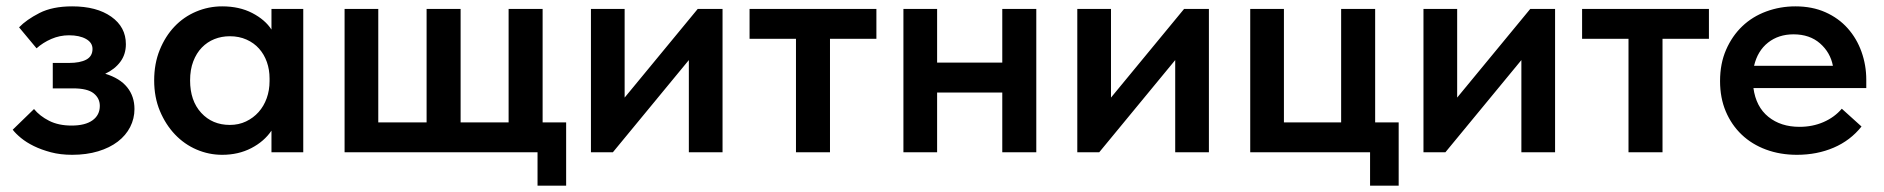

<svg xmlns="http://www.w3.org/2000/svg" viewBox="-20 -479 5926 604"><path d="M207 8Q170 8 140 0Q110 -8 86.5 -19.5Q63 -31 46 -45Q29 -59 20 -71L87 -136Q105 -114 134.5 -99Q164 -84 205 -84Q248 -84 271 -100.5Q294 -117 294 -146Q294 -170 274.5 -185.5Q255 -201 210 -201H146V-281H197Q232 -281 251.5 -291.5Q271 -302 271 -325Q271 -345 250.5 -356.5Q230 -368 197 -368Q168 -368 141.5 -356.5Q115 -345 95 -327L40 -393Q63 -417 104 -438Q145 -459 207 -459Q284 -459 330 -426.5Q376 -394 376 -340Q376 -308 358.5 -284.5Q341 -261 311 -247Q357 -233 380 -204.5Q403 -176 403 -136Q403 -106 389.5 -79.5Q376 -53 350.5 -33.5Q325 -14 288.5 -3Q252 8 207 8Z M679 8Q637 8 598.5 -8.5Q560 -25 530.5 -56Q501 -87 483 -130Q465 -173 465 -226Q465 -279 482.5 -322Q500 -365 529 -395.5Q558 -426 597 -442.5Q636 -459 679 -459Q733 -459 773.5 -438Q814 -417 834 -386V-451H934V0H834V-68Q811 -34 770.5 -13Q730 8 679 8ZM703 -86Q731 -86 754 -97Q777 -108 793.5 -126.5Q810 -145 819 -170Q828 -195 828 -224V-232Q828 -260 819.5 -284Q811 -308 795 -326Q779 -344 755.5 -354.5Q732 -365 703 -365Q677 -365 654.5 -356Q632 -347 615 -329.5Q598 -312 588 -286Q578 -260 578 -226Q578 -162 613 -124Q648 -86 703 -86Z M1671 0H1064V-451H1170V-94H1322V-451H1429V-94H1580V-451H1687V-94H1761V105H1671Z M1839 -451H1945V-172L2175 -451H2253V0H2147V-290L1908 0H1839Z M2484 -357H2338V-451H2737V-357H2591V0H2484Z M3133 -188H2928V0H2822V-451H2928V-282H3133V-451H3240V0H3133Z M3369 -451H3475V-172L3705 -451H3783V0H3677V-290L3438 0H3369Z M4290 0H3913V-451H4019V-94H4199V-451H4306V-94H4380V105H4290Z M4458 -451H4564V-172L4794 -451H4872V0H4766V-290L4527 0H4458Z M5103 -357H4957V-451H5356V-357H5210V0H5103Z M5633 8Q5580 8 5535.5 -8.5Q5491 -25 5459 -55.5Q5427 -86 5409 -128.5Q5391 -171 5391 -224Q5391 -279 5410 -322.5Q5429 -366 5461 -396.5Q5493 -427 5536.5 -443Q5580 -459 5628 -459Q5681 -459 5722.5 -440.5Q5764 -422 5792.5 -390Q5821 -358 5836 -316Q5851 -274 5851 -228V-202H5496Q5504 -143 5543 -111.5Q5582 -80 5641 -80Q5682 -80 5716.5 -95Q5751 -110 5774 -137L5836 -81Q5801 -37 5748.5 -14.5Q5696 8 5633 8ZM5622 -371Q5575 -371 5542 -345Q5509 -319 5498 -272H5746Q5738 -314 5705.5 -342.5Q5673 -371 5622 -371Z"/></svg>

Font: Tilda Sans Semibold
Style: Regular
Weight: 600
Designer: ParaType Ltd
Foundry: ParaType Ltd
Version: Version 1.009